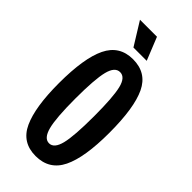

<svg xmlns="http://www.w3.org/2000/svg" viewBox="-221 -713 767 767"><g transform="rotate(45 162.5 -329.0)"><path d="M161 11Q84 11 52.5 -57.5Q21 -126 21 -261Q21 -402 54 -470Q87 -538 163 -538Q240 -538 272 -471Q304 -404 304 -263Q304 -124 271 -56.5Q238 11 161 11ZM163 -63Q191 -63 202.5 -109Q214 -155 214 -267Q214 -374 203 -419.5Q192 -465 163 -465Q134 -465 122.5 -419Q111 -373 111 -264Q111 -154 123 -108.5Q135 -63 163 -63ZM131 -572 71 -669H167L206 -572Z"/></g></svg>

Font: Bricolage Grotesque 96pt Condensed
Style: Regular
Weight: 400
Width: 3
Designer: Mathieu Triay
Foundry: Atelier Triay
Version: Version 1.001; ttfautohint (v1.8.4.7-5d5b);gftools[0.9.33.de